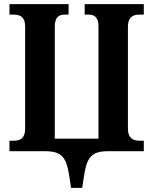

<svg xmlns="http://www.w3.org/2000/svg" viewBox="-20 -734 744 932"><path d="M325 178H379L388 119C402 28 425 0 505 0H678V-51H656C625 -51 601 -65 601 -108V-605C601 -649 624 -663 655 -663H678V-714H391V-663H410C440 -663 458 -649 458 -605V-61H246V-605C246 -649 264 -663 294 -663H313V-714H26V-663H48C79 -663 102 -650 102 -606V-109C102 -65 80 -51 48 -51H26V0H198C279 0 302 28 316 119Z"/></svg>

Font: Noto Serif Condensed
Style: Bold
Weight: 700
Width: 3
Designer: Monotype Design Team
Foundry: Monotype Imaging Inc.
Version: Version 2.015